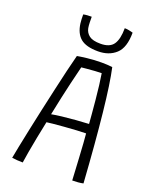

<svg xmlns="http://www.w3.org/2000/svg" viewBox="-163 -974 839 1068"><g transform="rotate(20 256.0 -440.0)"><path d="M107.5 7.5Q91.5 7.5 72.8 6.2Q54 5 43.5 3Q47.5 -20 56.8 -66Q66 -112 78.8 -172.5Q91.5 -233 106.2 -300Q121 -367 135.8 -433Q150.5 -499 164 -555.8Q177.5 -612.5 188 -652Q205.5 -655.5 245.8 -660.2Q286 -665 330 -665Q345.5 -665 362.8 -664.2Q380 -663.5 394 -661.5Q413.5 -574 431.2 -407Q449 -240 465 1.5Q452.5 4.5 434.2 6Q416 7.5 400.5 7.5Q399.5 -10.5 397.5 -47.8Q395.5 -85 393 -128.2Q390.5 -171.5 388 -209.2Q385.5 -247 383.5 -265Q363.5 -265 328.8 -263Q294 -261 256.5 -258Q219 -255 190.5 -252.2Q162 -249.5 155 -248Q144.5 -199 135 -149.8Q125.5 -100.5 118.2 -59.2Q111 -18 107.5 7.5ZM164 -298.5Q186.5 -303 225 -307.5Q263.5 -312 305.2 -315.2Q347 -318.5 381 -320Q379.5 -338.5 376.5 -375.8Q373.5 -413 369.2 -457.2Q365 -501.5 360 -542.5Q355 -583.5 350.5 -609.5Q337 -609.5 312.5 -608Q288 -606.5 265 -604.2Q242 -602 232.5 -601Q226.5 -578 207.2 -497Q188 -416 164 -298.5ZM435 -880Q435 -791 394.2 -753.8Q353.5 -716.5 288.5 -716.5Q218.5 -716.5 185.2 -744.2Q152 -772 144.5 -829.5Q143 -841.5 142.5 -854.5Q142 -867.5 142 -881.5Q153.5 -884 166 -884.8Q178.5 -885.5 191 -885.5Q191 -868 191.5 -850.8Q192 -833.5 194.5 -819Q199.5 -793 220.5 -777Q241.5 -761 287.5 -761Q342.5 -761 364 -792.5Q385.5 -824 385.5 -888.5Q399 -888.5 412.8 -885.5Q426.5 -882.5 435 -880Z"/></g></svg>

Font: Grandstander ExtraLight
Style: Regular
Weight: 200
Designer: Tyler Finck
Foundry: Etcetera Type Co
Version: Version 1.200; ttfautohint (v1.8.3)